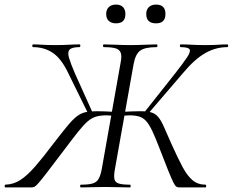

<svg xmlns="http://www.w3.org/2000/svg" viewBox="-45 -819 1017 839"><path d="M309 0Q305 0 305 -6Q305 -12 309 -12Q343 -12 360.5 -17.5Q378 -23 386.5 -38.5Q395 -54 400 -82L482 -545Q488 -574 482.5 -588.5Q477 -603 459.5 -608Q442 -613 409 -613Q405 -613 405 -619Q405 -625 409 -625Q432 -625 462.5 -623.5Q493 -622 522 -622Q555 -622 587 -623.5Q619 -625 639 -625Q643 -625 643 -619Q643 -613 639 -613Q589 -613 568 -598Q547 -583 539 -540L457 -79Q452 -51 455 -36.5Q458 -22 474 -17Q490 -12 523 -12Q526 -12 526 -6Q526 0 523 0Q500 0 473 -1Q446 -2 415 -2Q385 -2 357.5 -1Q330 0 309 0ZM-22 0Q-25 0 -24.5 -6Q-24 -12 -22 -12Q14 -13 44 -32.5Q74 -52 108.5 -91.5Q143 -131 188 -191Q225 -239 248.5 -267.5Q272 -296 290 -310Q308 -324 327.5 -328.5Q347 -333 376 -333Q406 -333 462 -330L459 -312Q448 -313 438.5 -314Q429 -315 421 -315Q394 -315 375 -309.5Q356 -304 338 -288.5Q320 -273 296.5 -243.5Q273 -214 237 -166Q190 -104 164 -70Q138 -36 125 -21Q112 -6 106 -3Q100 0 92 0ZM343 -317 252 -502Q222 -564 185 -588.5Q148 -613 100 -613Q96 -613 96 -619Q96 -625 100 -625Q119 -625 140 -623.5Q161 -622 194 -622Q231 -622 255.5 -623.5Q280 -625 302 -625Q306 -625 306 -619Q306 -613 302 -613Q270 -613 259.5 -602.5Q249 -592 256.5 -566.5Q264 -541 283 -497L360 -326ZM738 0Q731 0 725.5 -3.5Q720 -7 712.5 -22Q705 -37 690.5 -72.5Q676 -108 652 -171Q634 -218 620.5 -246.5Q607 -275 594 -289.5Q581 -304 564 -309.5Q547 -315 520 -315Q512 -315 502 -314Q492 -313 481 -312L483 -330Q540 -333 568 -333Q599 -333 617 -327.5Q635 -322 647.5 -306.5Q660 -291 672.5 -262Q685 -233 706 -186Q733 -126 753.5 -88Q774 -50 797 -31Q820 -12 853 -12Q856 -12 856 -6Q856 0 853 0ZM598 -317 584 -326 721 -499Q756 -544 772.5 -568.5Q789 -593 783.5 -603Q778 -613 745 -613Q741 -613 741 -619Q741 -625 745 -625Q769 -625 793 -623.5Q817 -622 853 -622Q888 -622 908.5 -623.5Q929 -625 948 -625Q952 -625 952 -619Q952 -613 948 -613Q898 -613 852 -587Q806 -561 754 -499ZM462 -717Q442 -717 430.5 -727.5Q419 -738 419 -758Q419 -777 430.5 -788Q442 -799 462 -799Q482 -799 492.5 -788Q503 -777 503 -758Q503 -717 462 -717ZM637 -717Q594 -717 594 -758Q594 -777 605.5 -788Q617 -799 637 -799Q678 -799 678 -758Q678 -717 637 -717Z"/></svg>

Font: Cormorant
Style: Italic
Weight: 400
Italic angle: -10°
Designer: Christian Thalmann (Catharsis Fonts)
Foundry: Catharsis Fonts
Version: Version 4.000